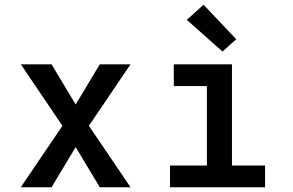

<svg xmlns="http://www.w3.org/2000/svg" viewBox="-20 -792 1240 812"><path d="M198 0H68L244 -260L68 -520H198L300 -350L402 -520H532L356 -260L532 0H402L300 -170Z M699 0V-92H855V-428H715V-520H961V-92H1101V0ZM921 -574 770 -708 841 -772 979 -626Z"/></svg>

Font: Iosevka Semibold Extended
Style: Regular
Weight: 600
Width: 7
Monospace: yes
Designer: Belleve Invis
Foundry: Belleve Invis
Version: Version 32.5.0; ttfautohint (v1.8.4)